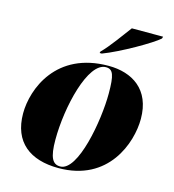

<svg xmlns="http://www.w3.org/2000/svg" viewBox="-113 -851 867 955"><g transform="rotate(15 321.0 -373.0)"><path d="M327 -604 325 -596H336C422 -628 574 -716 606 -746L609 -756H448C416 -714 365 -641 327 -604ZM275 10C532 10 608 -208 608 -332C608 -484 507 -546 385 -546C116 -546 35 -334 35 -208C35 -60 128 10 275 10ZM281 0C242 0 224 -31 224 -123C224 -292 282 -536 374 -536C411 -536 421 -508 421 -412C421 -274 373 0 281 0Z"/></g></svg>

Font: Noto Serif Display Black
Style: Italic
Weight: 900
Italic angle: -12°
Designer: Monotype Design Team
Foundry: Monotype Imaging Inc.
Version: Version 2.009